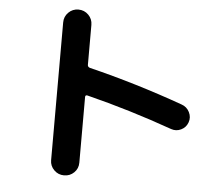

<svg xmlns="http://www.w3.org/2000/svg" viewBox="-56 -837 1112 953"><g transform="rotate(5 500.0 -360.0)"><path d="M226.6 -16.6V-703.1Q226.6 -732.4 247.1 -752.9Q267.6 -773.4 296.9 -773.4Q326.2 -773.4 346.7 -752.9Q367.2 -732.4 367.2 -703.1V-503.9Q367.2 -494.1 377.9 -490.2Q613.3 -432.6 847.7 -348.6Q874 -339.8 886.7 -314.5Q899.4 -289.1 890.1 -263.2Q880.9 -237.3 856.4 -225.6Q832 -213.9 806.6 -222.7Q592.8 -298.8 377.9 -352.5Q367.2 -354.5 367.2 -343.8V-16.6Q367.2 12.7 346.7 32.7Q326.2 52.7 296.9 52.7Q267.6 52.7 247.1 32.2Q226.6 11.7 226.6 -16.6Z"/></g></svg>

Font: Rounded-X Mgen+ 1m bold
Style: Bold
Weight: 700
Designer: [Source Han Sans]
Ryoko NISHIZUKA  (kana & ideographs); Paul D. Hunt (Latin, Greek & Cyrillic); Wenlong ZHANG  (bopomofo
Version: Version 1.059.20150602